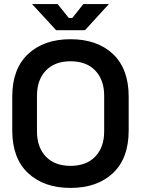

<svg xmlns="http://www.w3.org/2000/svg" viewBox="-20 -906 690 940"><path d="M40 -267V-433Q40 -569 117.5 -641.5Q195 -714 325 -714Q456 -714 533 -641.5Q610 -569 610 -433V-267Q610 -131 533 -58.5Q456 14 325 14Q195 14 117.5 -58.5Q40 -131 40 -267ZM490 -263V-437Q490 -515 446.5 -560.5Q403 -606 325 -606Q248 -606 204.5 -560.5Q161 -515 161 -437V-263Q161 -185 204.5 -139.5Q248 -94 325 -94Q403 -94 446.5 -139.5Q490 -185 490 -263ZM255 -758 137 -886H262L317 -818H334L388 -886H513L396 -758Z"/></svg>

Font: Space Grotesk Frontify SemiBold
Style: Regular
Weight: 600
Designer: Florian Karsten
Version: Version 2.000